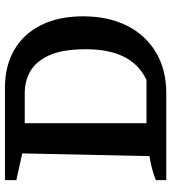

<svg xmlns="http://www.w3.org/2000/svg" viewBox="22 -714 692 776"><g transform="rotate(-90 368.0 -326.0)"><path d="M401 -652Q490 -652 555 -614Q620 -576 655 -505Q690 -434 690 -337Q690 -234 652 -158.5Q614 -83 544 -41.5Q474 0 380 0H28V-42Q69 -59 125 -68L136 -582L28 -606V-652ZM433 -80Q557 -138 557 -324Q557 -420 532 -474Q507 -528 467 -550Q427 -572 381 -572H258V-80Z"/></g></svg>

Font: Piazzolla SC SemiBold
Style: Regular
Weight: 600
Designer: Juan Pablo del Peral
Foundry: Huerta Tipografica
Version: Version 1.330